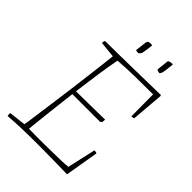

<svg xmlns="http://www.w3.org/2000/svg" viewBox="-236 -909 1019 1019"><g transform="rotate(45 273.5 -400.0)"><path d="M17 7Q15 -3 16 -14L111 -25Q116 -53 122.5 -102Q129 -151 137.5 -211Q146 -271 154 -333Q162 -396 169 -452Q176 -508 181 -550Q186 -592 188 -612L97 -621Q97 -631 101 -640Q146 -640 201.5 -641Q257 -642 314.5 -643Q372 -644 424 -645Q476 -646 513 -647L516 -642L501 -460Q495 -456 483 -456L482 -620Q415 -620 349 -619Q283 -618 222 -613Q212 -563 201.5 -492Q191 -421 181 -342L397 -345L395 -326L387 -318Q334 -318 281.5 -318Q229 -318 178 -318Q169 -244 160.5 -168.5Q152 -93 145 -25Q159 -25 188 -24.5Q217 -24 252.5 -24.5Q288 -25 324 -25.5Q360 -26 390 -27Q420 -28 436 -30L472 -190Q483 -190 491 -186L459 3Q410 2 354.5 1Q299 0 257 0Q200 0 162.5 0.5Q125 1 92.5 2.5Q60 4 17 7ZM405 -730Q407 -748 409 -766.5Q411 -785 413 -800Q423 -807 441 -807L444 -804Q442 -782 439 -761.5Q436 -741 434 -735Q433 -733 430.5 -729Q428 -725 426 -723Q422 -723 415.5 -725Q409 -727 405 -730ZM252 -722 260 -788Q261 -791 263 -794Q265 -797 266 -799Q274 -802 289 -802L295 -798Q294 -791 292 -776.5Q290 -762 288 -749Q286 -736 285 -733Q283 -730 279 -725.5Q275 -721 272 -719Q261 -719 252 -722Z"/></g></svg>

Font: Labrada ExtraLight
Style: Italic
Weight: 200
Italic angle: -7°
Designer: Mercedes Jáuregui
Foundry: Omnibus-Type Team
Version: Version 1.000; ttfautohint (v1.8.4.7-5d5b)